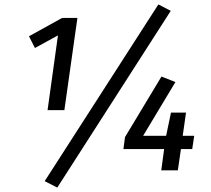

<svg xmlns="http://www.w3.org/2000/svg" viewBox="-20 -770 954 868"><path d="M271 -272H195L242 -610L138 -553L111 -606L261 -689H330ZM752 -721 239 78 182 49 696 -750ZM849 -96H798L784 0H709L722 -96H538L545 -150L710 -424L773 -399L627 -156H731L753 -261H821L806 -156H858Z"/></svg>

Font: FiraGO
Style: Italic
Weight: 400
Italic angle: -8°
Designer: bBox Type GmbH
Foundry: bBox Type GmbH
Version: Version 1.001